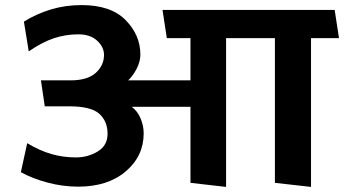

<svg xmlns="http://www.w3.org/2000/svg" viewBox="-20 -719 1353 755"><path d="M1061 0V-569H869V16L729 0V-299H498Q521 -282 533 -253Q545 -224 545 -195Q545 -105 474.5 -45Q404 15 287 15Q227 15 167 -1Q107 -17 62 -42L87 -156Q137 -126 183 -113Q229 -100 278 -100Q326 -100 364.5 -123.5Q403 -147 403 -193Q403 -242 370.5 -271.5Q338 -301 251 -301H156L141 -403H257Q324 -403 356.5 -432.5Q389 -462 389 -503Q389 -534 362 -559Q335 -584 288 -584Q239 -584 193 -569Q147 -554 93 -517L74 -634Q124 -665 180.5 -682Q237 -699 301 -699Q416 -699 474 -640Q532 -581 532 -504Q532 -478 518 -450Q504 -422 484 -403H729V-569H636L619 -680H1296L1313 -569H1203V16Z"/></svg>

Font: Palanquin Dark
Style: Regular
Weight: 400
Designer: Pria Ravichandran
Version: Version 1.000